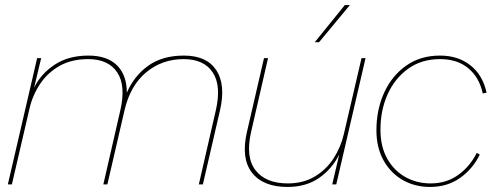

<svg xmlns="http://www.w3.org/2000/svg" viewBox="-20 -730 1964 760"><path d="M11 0 127 -500H143L115 -383Q142 -438 196.5 -474Q251 -510 330 -510Q404 -510 443 -471.5Q482 -433 482 -363Q511 -430 567 -470Q623 -510 708 -510Q798 -510 836 -452.5Q874 -395 851 -294L783 0H767L834 -292Q857 -391 822 -443.5Q787 -496 707 -496Q622 -496 559 -444Q496 -392 473 -294L405 0H389L456 -292Q479 -391 444 -443.5Q409 -496 329 -496Q263 -496 215.5 -469Q168 -442 138.5 -397.5Q109 -353 97 -301L27 0Z M1118 10Q1021 10 977 -47Q933 -104 958 -210L1025 -500H1041L974 -208Q951 -108 991.5 -56Q1032 -4 1119 -4Q1180 -4 1225.5 -31Q1271 -58 1300 -102.5Q1329 -147 1341 -199L1411 -500H1427L1311 0H1295L1323 -119Q1295 -62 1243.5 -26Q1192 10 1118 10ZM1345 -710H1365L1243 -563H1226Z M1682 10Q1622 10 1574 -17.5Q1526 -45 1498 -95.5Q1470 -146 1470 -214Q1470 -296 1500.5 -363Q1531 -430 1587.5 -470Q1644 -510 1722 -510Q1793 -510 1842 -471.5Q1891 -433 1906 -363L1891 -360Q1877 -424 1833.5 -460Q1790 -496 1722 -496Q1648 -496 1595 -457.5Q1542 -419 1514 -356Q1486 -293 1486 -217Q1486 -150 1512.5 -102.5Q1539 -55 1584 -29.5Q1629 -4 1685 -4Q1748 -4 1795 -38.5Q1842 -73 1867 -125L1879 -118Q1852 -62 1801.5 -26Q1751 10 1682 10Z"/></svg>

Font: Prodigy Sans Thin
Style: Italic
Weight: 100
Italic angle: -13°
Designer: Wei Huang
Foundry: Wei Huang
Version: Version 1.003; ttfautohint (v1.8.3)